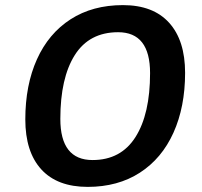

<svg xmlns="http://www.w3.org/2000/svg" viewBox="-20 -726 790 751"><path d="M704 -441Q704 -308 658.5 -207Q613 -106 527 -50.5Q441 5 323 5Q204 5 141.5 -63.5Q79 -132 79 -259Q79 -393 124.5 -494Q170 -595 256 -650.5Q342 -706 461 -706Q579 -706 641.5 -637Q704 -568 704 -441ZM216 -261Q216 -100 342 -100Q453 -100 510 -190Q567 -280 567 -440Q567 -600 442 -600Q329 -600 272.5 -510.5Q216 -421 216 -261Z"/></svg>

Font: Gontserrat Medium
Style: Italic
Weight: 500
Italic angle: -11.3°
Designer: Julieta Ulanovsky
Foundry: Julieta Ulanovsky
Version: Version 6.001